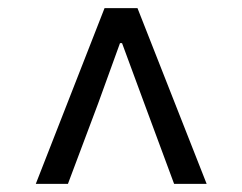

<svg xmlns="http://www.w3.org/2000/svg" viewBox="-20 -769 595 472"><path d="M68 -317 237 -749H318L488 -317H408L335 -514L280 -663H275L221 -514L147 -317Z"/></svg>

Font: Noto Sans SC Thin
Style: Regular
Weight: 400
Version: Version 2.004-H2;hotconv 1.0.118;makeotfexe 2.5.65603